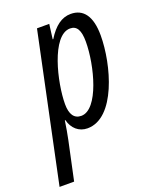

<svg xmlns="http://www.w3.org/2000/svg" viewBox="-193 -628 755 942"><g transform="rotate(-20 184.5 -156.5)"><path d="M-48 233H28L71 32C77 4 83 -31 88 -65H91C102 -20 135 10 180 10C326 10 396 -244 396 -397C396 -497 359 -546 293 -546C246 -546 207 -517 171 -459H168L178 -536H114ZM172 -58C135 -58 116 -86 116 -139C116 -249 169 -480 266 -480C301 -480 317 -452 317 -393C317 -269 262 -58 172 -58Z"/></g></svg>

Font: Noto Sans ExtraCondensed
Style: Italic
Weight: 400
Width: 2
Italic angle: -12°
Designer: Monotype Design Team
Foundry: Monotype Imaging Inc.
Version: Version 2.013